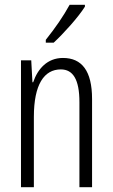

<svg xmlns="http://www.w3.org/2000/svg" viewBox="-20 -785 472 805"><path d="M336 -757V-765H272C245 -716 214 -671 172 -618V-606H205C245 -643 307 -711 336 -757ZM244 -542C178 -542 138 -496 119 -440H116L111 -532H68V0H122V-295C122 -431 165 -494 235 -494C286 -494 313 -452 313 -357V0H366V-370C366 -488 323 -542 244 -542Z"/></svg>

Font: Noto Sans Lao Looped ExtraCondensed Light
Style: Regular
Weight: 300
Width: 2
Designer: Mark Frömberg, Ben Mitchell
Foundry: The Fontpad Ltd
Version: Version 1.002